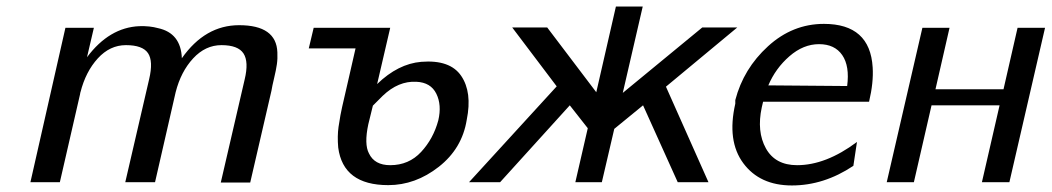

<svg xmlns="http://www.w3.org/2000/svg" viewBox="-20 -557 3215 587"><path d="M73 0 180 -472H267L246 -382Q314 -473 406 -477Q438 -478 463 -471Q533 -456 536 -379Q607 -480 711 -480Q825 -480 828 -397Q829 -378 826.5 -360.5Q824 -343 818 -318Q812 -293 810 -280L745 1H655L728 -314Q741 -368 724.5 -393.5Q708 -419 657 -419Q608 -419 570.5 -378.5Q533 -338 517 -275L454 0H363L436 -315Q449 -370 432.5 -394.5Q416 -419 365 -419Q316 -419 279 -378.5Q242 -338 226 -275Q225 -273 225 -270L163 0Z M1268 -368Q1356 -375 1390 -325Q1424 -275 1407 -191Q1393 -103 1321.5 -47Q1250 9 1167 9Q1029 9 1014 -106Q1011 -141 1015 -169Q1021 -209 1026 -230Q1032 -257 1046 -317Q1060 -377 1067 -409H924L939 -472H1173L1133 -300Q1197 -362 1268 -368ZM1120 -234 1106 -177Q1093 -116 1108 -88Q1125 -52 1173 -52Q1230 -52 1267.5 -92.5Q1305 -133 1320 -189Q1331 -236 1314 -270.5Q1297 -305 1253 -307Q1198 -310 1150 -264Z M1414 0 1682 -293 1546 -473H1653L1803 -275L1863 -537H1945L1884 -273L2127 -473H2234L2016 -292L2146 0H2052L1946 -235L1858 -163L1820 0H1739L1777 -165L1722 -235L1509 0Z M2228 -240V-251Q2253 -347 2328 -415.5Q2403 -484 2499 -484Q2640 -484 2648 -351Q2651 -305 2637 -246H2313Q2312 -243 2309 -229Q2293 -155 2321.5 -103.5Q2350 -52 2417 -52Q2505 -52 2600 -123L2589 -50Q2499 10 2401 10Q2303 10 2252.5 -58Q2202 -126 2228 -240ZM2329 -296 2570 -294Q2578 -355 2555 -388.5Q2532 -422 2484 -422Q2436 -422 2393.5 -385Q2351 -348 2329 -296Z M2691 0 2800 -472H2883L2840 -284H3048L3091 -472H3175L3066 0H2982L3036 -235H2828L2774 0Z"/></svg>

Font: Coval
Style: Book Italic
Weight: 350
Foundry: Context Ltd
Version: Version 001.000